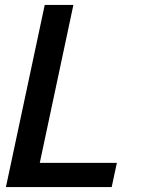

<svg xmlns="http://www.w3.org/2000/svg" viewBox="-20 -757 598 777"><path d="M432 0H4L161 -737H277L141 -98H453Z"/></svg>

Font: l_WÎeÑOS 500W
Style: Regular
Weight: 500
Designer: R?O
Version: Version 2.00 June 21, 2023